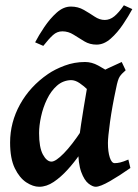

<svg xmlns="http://www.w3.org/2000/svg" viewBox="-20 -694 526 734"><path d="M478.5 -51.8Q437 -22.5 399.9 -1.2Q362.8 20 345.7 20Q334 20 318.1 7.6Q302.2 -4.9 290.5 -36.6Q278.8 -68.4 278.8 -126.5Q278.8 -137.7 282 -162.6Q285.2 -187.5 290 -219.2Q294.9 -251 300 -282.7Q305.2 -314.5 309.6 -339.6Q314 -364.7 315.9 -376Q319.3 -391.1 342.3 -405.8Q365.2 -420.4 394.3 -433.6Q423.3 -446.8 445.3 -457L460.4 -425.3Q444.3 -411.6 437.3 -400.6Q430.2 -389.6 423.8 -356.4Q408.7 -286.6 400.6 -227.8Q392.6 -168.9 392.6 -147.5Q392.6 -113.8 399.7 -92Q406.7 -70.3 418.5 -70.3Q428.2 -70.3 439.7 -73Q451.2 -75.7 470.7 -84ZM430.7 -400.9Q417 -391.1 404.3 -369.6Q391.6 -348.1 380.9 -330.1Q370.1 -312 361.3 -312Q355 -312 343.3 -323.5Q331.5 -335 316.4 -349.9Q301.3 -364.7 284.4 -376.2Q267.6 -387.7 251.5 -387.7Q220.7 -386.7 197.8 -366.5Q174.8 -346.2 159.7 -314.7Q144.5 -283.2 137 -248.5Q129.4 -213.9 129.4 -185.1Q129.4 -130.4 144 -103.3Q158.7 -76.2 176.8 -76.2Q192.9 -76.2 223.9 -107.7Q254.9 -139.2 293.5 -197.8L284.7 -103.5Q264.2 -73.7 238.5 -45.4Q212.9 -17.1 185.3 1.5Q157.7 20 129.9 20Q106.4 20 80.6 3.2Q54.7 -13.7 36.6 -50.8Q18.6 -87.9 18.6 -148.9Q18.6 -226.1 56.6 -294.9Q94.7 -363.8 163.6 -411.1Q189.9 -429.2 227.1 -443.1Q264.2 -457 305.2 -457Q330.6 -457 355.2 -443.6Q379.9 -430.2 399.7 -416.3Q419.4 -402.3 430.7 -400.9ZM485.8 -659.2Q471.7 -632.8 450.4 -601.1Q429.2 -569.3 403.3 -546.4Q377.4 -523.4 349.1 -523.4Q323.2 -523.4 302.2 -536.1Q281.2 -548.8 261.2 -561.5Q241.2 -574.2 218.3 -574.2Q198.2 -574.2 182.4 -559.8Q166.5 -545.4 145.5 -518.6L114.3 -532.2Q127.9 -558.6 149.4 -590.6Q170.9 -622.6 196.8 -645.8Q222.7 -668.9 251 -668.9Q278.3 -668.9 300.3 -656.2Q322.3 -643.6 341.6 -630.6Q360.8 -617.7 380.4 -617.7Q399.9 -617.7 417 -631.6Q434.1 -645.5 453.6 -673.8Z"/></svg>

Font: Gentium Plus
Style: Bold Italic
Weight: 700
Italic angle: -8°
Designer: Victor Gaultney, Annie Olsen, Iska Routamaa, Becca Hirsbrunner
Foundry: SIL International
Version: Version 6.101